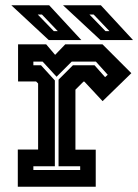

<svg xmlns="http://www.w3.org/2000/svg" viewBox="-20 -708 524 728"><path d="M47.5 0V-141H124.5V-391.5L117 -399H48.5V-540H155L189 -500L227.5 -540H368.5L478 -430.5L369 -324.5L300 -398.5H296.5L266 -368V-140.5H343V0ZM106.5 -63.5H284V-77.5H202V-406L256.5 -460.5H338.5L378.5 -415.5L388.5 -424.5L343.5 -474.5H252L194.5 -417L141.5 -474.5H106.5V-460.5H135.5L188 -403V-77.5H106.5ZM484.5 -556H361L219 -688H362.5ZM395 -590 335 -653H319L380 -590ZM288.5 -556H165L23 -688H166.5ZM199 -590 139 -653H123L184 -590Z"/></svg>

Font: Tourney Condensed Regular
Style: Bold
Weight: 700
Width: 3
Designer: Tyler Finck
Foundry: Etcetera Type Co
Version: Version 1.010; ttfautohint (v1.8.3)